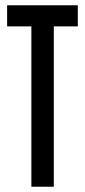

<svg xmlns="http://www.w3.org/2000/svg" viewBox="-20 -708 323 728"><path d="M99 0V-608H7V-688H275V-608H184V0Z"/></svg>

Font: Saira UltraCondensed SemiBold
Style: Regular
Weight: 600
Width: 1
Designer: Hector Gatti with collaboration of the Omnibus-Type team
Foundry: Omnibus-Type
Version: Version 1.101